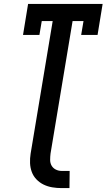

<svg xmlns="http://www.w3.org/2000/svg" viewBox="-20 -755 546 984"><path d="M336 209H296Q271 209 247.5 205Q224 201 203.5 191Q183 181 167 164.5Q151 148 143 126.5Q135 105 134 81Q133 57 137 32L250 -647H194L182 -576H98L124 -735H506L480 -576H396L408 -647H352L239 32Q237 48 237 64.5Q237 81 244.5 94Q252 107 266 114Q280 121 296 121H337Z"/></svg>

Font: Iosevka Curly Slab Semibold
Style: Italic
Weight: 600
Italic angle: -9°
Monospace: yes
Designer: Belleve Invis
Foundry: Belleve Invis
Version: Version 22.1.2; ttfautohint (v1.8.4)